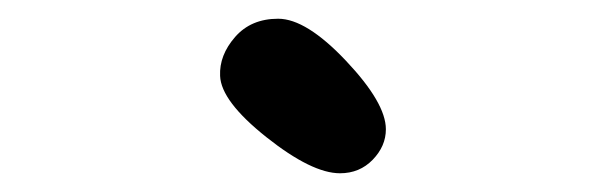

<svg xmlns="http://www.w3.org/2000/svg" viewBox="-20 -889 640 205"><path d="M343 -704Q364 -704 378 -718.5Q392 -733 392 -751Q392 -779 349.5 -824Q307 -869 277 -869Q248 -869 231 -849.5Q214 -830 215 -808Q216 -781 264.5 -742.5Q313 -704 343 -704Z"/></svg>

Font: Cherry Bomb
Style: Regular
Weight: 400
Designer: satsuyako
Foundry: satsuyako
Version: Version 4.0